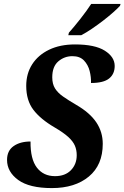

<svg xmlns="http://www.w3.org/2000/svg" viewBox="-20 -951 636 981"><path d="M245 10Q130 10 73 -31.5Q16 -73 16 -134Q16 -181 49.5 -204.5Q83 -228 136 -228Q135 -138 168.5 -94.5Q202 -51 261 -51Q313 -51 342.5 -81.5Q372 -112 372 -158Q372 -185 362.5 -207Q353 -229 329 -251Q305 -273 259 -300Q187 -342 150.5 -390Q114 -438 114 -512Q114 -575 144.5 -622.5Q175 -670 231 -697Q287 -724 363 -724Q465 -724 515.5 -692Q566 -660 566 -614Q566 -573 537.5 -550Q509 -527 445 -527Q446 -557 438 -588.5Q430 -620 409 -642Q388 -664 350 -664Q309 -664 278 -637.5Q247 -611 247 -556Q247 -522 261 -499.5Q275 -477 302 -458Q329 -439 370 -415Q439 -375 472 -326Q505 -277 505 -216Q505 -108 434 -49Q363 10 245 10ZM329 -771 332 -784Q358 -813 391 -855Q424 -897 446 -931H596L593 -921Q581 -908 558.5 -888Q536 -868 507.5 -846Q479 -824 449.5 -804Q420 -784 395 -771Z"/></svg>

Font: Noto Serif SemiCondensed
Style: Bold Italic
Weight: 700
Width: 4
Italic angle: -12°
Designer: Monotype Design Team
Foundry: Monotype Imaging Inc.
Version: Version 2.014